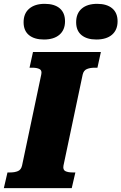

<svg xmlns="http://www.w3.org/2000/svg" viewBox="-56 -981 633 1001"><path d="M59 -118 159 -592Q164 -614 150 -621Q136 -628 113 -628H98L116 -710H470L452 -628H437Q414 -628 397 -621Q380 -614 375 -592L275 -118Q271 -96 284.5 -89Q298 -82 322 -82H337L318 0H-36L-17 -82H-2Q21 -82 37.5 -89Q54 -96 59 -118ZM173 -775Q123 -775 95 -798Q67 -821 67 -865Q67 -911 96.5 -936Q126 -961 177 -961Q228 -961 255.5 -937.5Q283 -914 283 -870Q283 -825 254 -800Q225 -775 173 -775ZM446 -775Q397 -775 369 -798Q341 -821 341 -865Q341 -911 370 -936Q399 -961 451 -961Q501 -961 529 -937.5Q557 -914 557 -870Q557 -825 528 -800Q499 -775 446 -775Z"/></svg>

Font: Roboto Serif ExtraBold
Style: Italic
Weight: 800
Italic angle: -10°
Version: Version 1.007